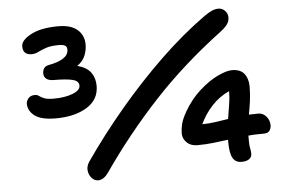

<svg xmlns="http://www.w3.org/2000/svg" viewBox="-52 -801 1349 910"><g transform="rotate(-5 622.0 -346.5)"><path d="M380 34Q362 34 349 19.5Q336 5 333.5 -16Q331 -37 345 -58Q428 -178 526.5 -295Q625 -412 732.5 -516Q840 -620 952 -700Q971 -713 986.5 -720Q1002 -727 1018 -727Q1037 -727 1051 -711Q1065 -695 1060.5 -670Q1056 -645 1018 -617Q833 -478 691 -325Q549 -172 429 1Q406 34 380 34ZM205 -276Q136 -276 105 -299.5Q74 -323 74 -358Q74 -369 84 -382Q94 -395 115 -395Q127 -395 134.5 -389Q142 -383 157 -376.5Q172 -370 204 -370Q255 -370 292.5 -384Q330 -398 330 -421Q330 -443 300.5 -450.5Q271 -458 211 -458Q188 -458 176 -467.5Q164 -477 164 -493Q164 -508 171 -518Q178 -528 194 -531Q238 -539 263 -555Q288 -571 288 -596Q288 -611 277.5 -616Q267 -621 252 -621Q211 -621 188 -613Q165 -605 149.5 -597Q134 -589 118 -589Q76 -589 76 -630Q76 -659 124 -684.5Q172 -710 254 -710Q315 -710 345.5 -683Q376 -656 376 -612Q376 -587 366 -561Q356 -535 328 -515Q373 -503 392 -476.5Q411 -450 411 -413Q411 -347 353 -311.5Q295 -276 205 -276ZM1064 6Q1035 6 1022 -17.5Q1009 -41 1009 -95Q1009 -100 1009 -104Q972 -99 936 -95Q900 -91 862 -91Q831 -91 812.5 -109Q794 -127 793 -151Q793 -172 798.5 -196Q804 -220 824 -255Q857 -312 901.5 -351.5Q946 -391 988 -411Q1030 -431 1056 -431Q1096 -431 1114.5 -407.5Q1133 -384 1133 -347Q1133 -310 1128.5 -277.5Q1124 -245 1118 -214Q1141 -215 1163 -215Q1185 -215 1200.5 -197Q1216 -179 1216 -155Q1216 -140 1208 -129Q1200 -118 1180 -118Q1161 -118 1142.5 -117.5Q1124 -117 1107 -115Q1107 -102 1107 -89Q1107 -67 1110 -54.5Q1113 -42 1113 -28Q1113 -12 1100 -3Q1087 6 1064 6ZM1034 -325Q1034 -330 1034 -333Q986 -311 951 -273Q916 -235 894 -188Q924 -188 955 -192.5Q986 -197 1018 -202Q1023 -237 1028.5 -268Q1034 -299 1034 -325Z"/></g></svg>

Font: Shantell Sans Normal
Style: Regular
Weight: 500
Designer: Stephen Nixon, Anya Danilova, Shantell Martin
Foundry: Arrow Type
Version: Version 1.009;[a7da0bfa3]